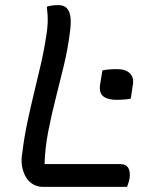

<svg xmlns="http://www.w3.org/2000/svg" viewBox="-20 -730 640 750"><path d="M380 -455Q389 -457 398 -458Q407 -459 417 -459.5Q427 -460 436 -460Q472 -460 488.5 -442.5Q505 -425 498 -393L491 -345Q483 -343 473.5 -342Q464 -341 454.5 -340.5Q445 -340 436 -340Q399 -340 382 -355Q365 -370 372 -406ZM149 0Q126 0 108.5 -10.5Q91 -21 80.5 -39.5Q70 -58 66 -81.5Q62 -105 67 -132Q74 -191 86 -248Q98 -305 111.5 -361Q125 -417 138.5 -474.5Q152 -532 161 -592Q165 -617 166 -635.5Q167 -654 166 -670.5Q165 -687 163 -704Q173 -707 184 -708.5Q195 -710 208 -710Q230 -710 241.5 -697.5Q253 -685 255.5 -661.5Q258 -638 253 -603Q245 -539 229.5 -474.5Q214 -410 197.5 -345.5Q181 -281 168.5 -217Q156 -153 154 -89H450Q461 -89 468.5 -85.5Q476 -82 480.5 -75Q485 -68 486.5 -57.5Q488 -47 486 -32Q485 -27 483.5 -21.5Q482 -16 480 -10.5Q478 -5 476 0Z"/></svg>

Font: Rec Mono Duotone
Style: Italic
Weight: 400
Italic angle: -10°
Monospace: yes
Version: Version 1.085; ttfautohint (v1.8.4.7-5d5b)